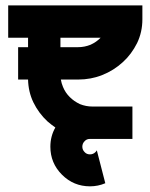

<svg xmlns="http://www.w3.org/2000/svg" viewBox="-20 -505 547 698"><path d="M497.6 -485.4V-434.6Q497.6 -388.7 478.5 -348.6Q458 -307.6 426.8 -279.3Q393.1 -248.5 352.1 -232.4Q311 -215.8 263.7 -215.8H201.2Q203.6 -201.7 209 -189Q217.8 -167.5 233.9 -151.9Q249 -136.7 270.5 -126.5Q292.5 -117.7 315.9 -117.7H461.4V0H315.9H307.1Q294.9 0 287.6 8.3Q279.3 16.6 279.3 28.3Q279.3 39.6 287.6 47.9Q294.9 56.2 307.1 56.2Q318.8 56.2 327.1 47.9Q330.1 44.9 332 41.5L362.8 161.1Q336.4 172.4 307.1 172.4Q247.6 172.4 205.3 130.1Q163.1 87.9 163.1 28.3Q163.1 -9.8 181.2 -41.5Q167 -51.3 152.8 -63.5Q120.6 -93.3 101.1 -133.3Q83 -171.4 82 -215.8H45.9V-333.5H82V-367.7H9.8V-485.4ZM309.1 -342.3Q330.6 -352.1 345.7 -367.7H199.7V-333.5H263.7Q287.1 -333.5 309.1 -342.3Z"/></svg>

Font: Sangha Kali
Style: Regular
Weight: 400
Designer: Seslavinskaya Anna
Foundry: Popkern
Version: Version 2.000;PS 002.000;hotconv 1.0.88;makeotf.lib2.5.64775